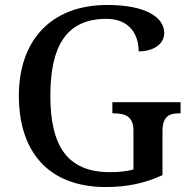

<svg xmlns="http://www.w3.org/2000/svg" viewBox="-20 -744 769 774"><path d="M407 10C494 10 565 -6 635 -38V-214C635 -275 662 -287 701 -287H708V-332H433V-287H439C484 -287 518 -275 518 -218V-61C492 -53 457 -50 423 -50C248 -50 183 -160 183 -358C183 -556 246 -668 409 -668C503 -668 539 -604 539 -537C600 -537 642 -567 642 -611C642 -675 566 -724 413 -724C179 -724 56 -574 56 -358C56 -137 171 10 407 10Z"/></svg>

Font: Noto Serif Medium
Style: Regular
Weight: 500
Designer: Monotype Design Team
Foundry: Monotype Imaging Inc.
Version: Version 2.013